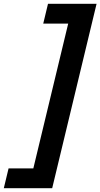

<svg xmlns="http://www.w3.org/2000/svg" viewBox="-101 -803 527 1008"><path d="M-81 185 -56 81H74L257 -679H126L151 -783H406L173 185Z"/></svg>

Font: Ubuntu Sans
Style: Bold Italic
Weight: 700
Italic angle: -13.5°
Designer: Dalton Maag Ltd
Foundry: Dalton Maag Ltd
Version: Version 1.006